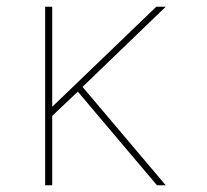

<svg xmlns="http://www.w3.org/2000/svg" viewBox="-20 -550 616 570"><path d="M114 0H135V-206L211 -278L287 -188L446 0H472L225 -292L472 -530H444L135 -233V-530H114Z"/></svg>

Font: Iosevka Sparkle Thin
Style: Regular
Weight: 100
Designer: Belleve Invis
Foundry: Belleve Invis
Version: Version 4.5.0; ttfautohint (v1.8.3)